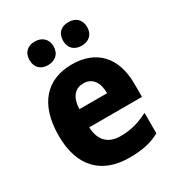

<svg xmlns="http://www.w3.org/2000/svg" viewBox="-182 -872 918 996"><g transform="rotate(-30 276.5 -374.0)"><path d="M105 -687C105 -640 136 -617 176 -617C217 -617 249 -641 249 -687C249 -734 217 -758 176 -758C136 -758 105 -735 105 -687ZM306 -687C306 -641 336 -617 378 -617C419 -617 450 -641 450 -687C450 -734 419 -758 378 -758C336 -758 306 -735 306 -687ZM283 -559C133 -559 40 -462 40 -271C40 -84 140 10 302 10C380 10 434 -2 485 -30V-153C428 -123 379 -110 317 -110C242 -110 202 -154 199 -231H515V-309C515 -470 428 -559 283 -559ZM286 -444C340 -444 368 -402 368 -338H202C205 -413 239 -444 286 -444Z"/></g></svg>

Font: Noto Sans Gurmukhi UI SemiCondensed ExtraBold
Style: Regular
Weight: 800
Width: 4
Designer: Jelle Bosma - Monotype Design Team
Foundry: Monotype Imaging Inc.
Version: Version 2.004